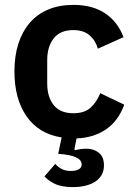

<svg xmlns="http://www.w3.org/2000/svg" viewBox="-20 -554 553 785"><path d="M280 -534Q359 -534 410.5 -499Q462 -464 485 -402L380 -355Q371 -388 346.5 -409.5Q322 -431 280 -431Q226 -431 199.5 -397Q173 -363 173 -308V-213Q173 -158 199.5 -124.5Q226 -91 280 -91Q326 -91 351 -114.5Q376 -138 390 -173L488 -126Q464 -60 414 -25.5Q364 9 293 12L284 57L288 60Q310 54 333 54Q363 54 384 70.5Q405 87 405 122Q405 146 394.5 163Q384 180 366.5 190.5Q349 201 326 206Q303 211 279 211Q230 211 202 196.5Q174 182 162 167L206 116Q216 128 231.5 136.5Q247 145 270 145Q289 145 301.5 138.5Q314 132 314 118Q314 112 311 106Q308 100 300 94.5Q292 89 278 84.5Q264 80 241 77L218 75L232 8Q138 -7 88.5 -78.5Q39 -150 39 -262Q39 -325 55 -375Q71 -425 101.5 -460.5Q132 -496 177 -515Q222 -534 280 -534Z"/></svg>

Font: IBM Plex Sans Thai Looped SemiBold
Style: Regular
Weight: 600
Designer: Mike Abbink, Paul van der Laan, Pieter van Rosmalen, Ben Mitchell, Mark Frömberg
Foundry: Bold Monday
Version: Version 1.1